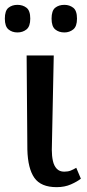

<svg xmlns="http://www.w3.org/2000/svg" viewBox="-42 -765 361 793"><path d="M192 8Q127 8 100 -30.5Q73 -69 71 -147L68 -536H180L172 -146Q172 -121 176.5 -100.5Q181 -80 192.5 -68Q204 -56 223 -56Q239 -56 250 -60.5Q261 -65 273 -72L292 -27Q277 -15 251 -3.5Q225 8 192 8ZM224 -631Q201 -631 186 -643.5Q171 -656 171 -688Q171 -721 186 -733Q201 -745 224 -745Q245 -745 260.5 -733Q276 -721 276 -688Q276 -656 260.5 -643.5Q245 -631 224 -631ZM30 -631Q8 -631 -7 -643.5Q-22 -656 -22 -688Q-22 -721 -7 -733Q8 -745 30 -745Q52 -745 67.5 -733Q83 -721 83 -688Q83 -656 67.5 -643.5Q52 -631 30 -631Z"/></svg>

Font: ET Text
Style: Regular
Weight: 470
Designer: Monotype Design Team
Foundry: Monotype Imaging Inc.
Version: Version 2.009